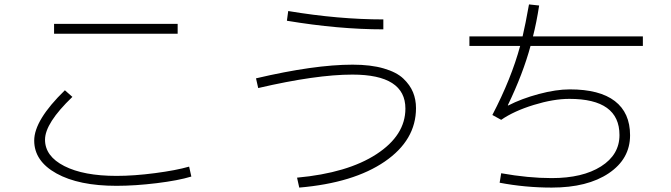

<svg xmlns="http://www.w3.org/2000/svg" viewBox="-20 -815 3040 870"><path d="M225 -662V-707H785V-662ZM847 -15Q788 3 690 15Q592 27 508 27Q337 27 236 -29Q135 -85 135 -178Q135 -271 274 -406L308 -376Q184 -257 184 -182Q184 -107 271.5 -62.5Q359 -18 508 -18Q587 -18 682.5 -30.5Q778 -43 837 -60Z M1140 -460Q1404 -522 1578 -522Q1660 -522 1718.5 -505Q1777 -488 1807.5 -459Q1838 -430 1851.5 -397Q1865 -364 1865 -325Q1865 -180 1723.5 -83Q1582 14 1336 35L1326 -10Q1555 -31 1686 -116.5Q1817 -202 1817 -323Q1817 -477 1577 -477Q1412 -477 1150 -416ZM1280 -721 1286 -765Q1514 -727 1717 -727V-682Q1514 -682 1280 -721Z M2107 -607V-650H2348Q2361 -705 2377 -795L2423 -790Q2411 -712 2395 -650H2893V-607H2384Q2350 -481 2281 -338L2283 -337Q2343 -368 2421.5 -389Q2500 -410 2562 -410Q2697 -410 2766 -357Q2835 -304 2835 -202Q2835 -95 2738.5 -30Q2642 35 2480 35Q2360 35 2244 13L2251 -30Q2374 -8 2480 -8Q2620 -8 2703.5 -61Q2787 -114 2787 -203Q2787 -367 2560 -367Q2488 -367 2398.5 -339.5Q2309 -312 2251 -272L2211 -294Q2297 -459 2337 -607Z"/></svg>

Font: M PLUS 1p Light
Style: Regular
Weight: 300
Version: Version 1.061